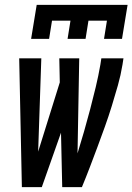

<svg xmlns="http://www.w3.org/2000/svg" viewBox="-20 -770 545 790"><path d="M70 0 59 -530H150L137 -146L226 -431L224 -530H306L299 -139Q313 -184 326 -229.5Q339 -275 351 -320.5Q363 -366 374 -412Q385 -458 393 -504L397 -530H488L484 -504Q477 -461 465 -418.5Q453 -376 440 -334Q427 -292 412 -250Q397 -208 381.5 -166.5Q366 -125 350 -83Q334 -41 317 0H236L231 -224L152 0ZM108 -610 131 -750H505L482 -610H408L420 -685H344L332 -610H258L270 -685H194L182 -610Z"/></svg>

Font: Iosevka Curly Medium Oblique
Style: Regular
Weight: 500
Italic angle: -9°
Monospace: yes
Designer: Belleve Invis
Foundry: Belleve Invis
Version: Version 11.1.0; ttfautohint (v1.8.3)